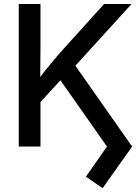

<svg xmlns="http://www.w3.org/2000/svg" viewBox="-20 -748 715 980"><path d="M153.8 -191.9V-312.5Q178.2 -346.7 202.4 -377.4Q226.6 -408.2 252.2 -438.7Q277.8 -469.2 306.2 -500.5L511.2 -727.5H651.4L342.3 -387.7L335 -388.7ZM75.7 0V-727.5H186.5V-494.1L185.1 -328.6L186.5 -274.4V0ZM503.9 212.4 418.5 153.8 525.9 0 275.4 -356.9 344.2 -441.9 654.3 0Z"/></svg>

Font: Inter 20pt Medium
Style: Regular
Weight: 500
Version: Version 4.001;git-66647c0bb